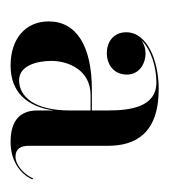

<svg xmlns="http://www.w3.org/2000/svg" viewBox="2 -806 327 372"><g transform="rotate(90 166.0 -619.5)"><path d="M327 -518 325.5 -520C315 -497.5 296 -485.5 283.5 -485.5C267 -485.5 262 -497 262 -510.5V-664.5C262 -717 239 -763 152 -763C97.5 -763 42 -741 42 -700C42 -676.5 59.5 -662.5 82.5 -662.5C103.5 -662.5 124 -675 124 -701.5C124 -724.5 104 -737.5 82.5 -737.5C73.5 -737.5 64.5 -734.5 57.5 -729.5C75.5 -748.5 110 -758.5 139 -758.5C187 -758.5 193.5 -708 193.5 -664.5V-633.5H153.5C68.5 -633.5 21 -603.5 21 -550C21 -504.5 55 -476 106.5 -476C158 -476 186 -507.5 193.5 -559.5V-528C193.5 -487.5 221.5 -476 255 -476C288.5 -476 315.5 -492.5 327 -518ZM135 -492.5C107 -492.5 97.5 -526 97.5 -555.5C97.5 -586.5 114.5 -631 163.5 -631H193.5V-590.5C193.5 -522 166.5 -492.5 135 -492.5Z"/></g></svg>

Font: Bodoni* 36pt Medium
Style: Regular
Weight: 500
Version: Version 2.3